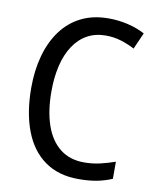

<svg xmlns="http://www.w3.org/2000/svg" viewBox="-83 -788 701 862"><g transform="rotate(10 267.5 -357.0)"><path d="M344 -646Q296 -646 259 -625.5Q222 -605 196.5 -566Q171 -527 158.5 -474Q146 -421 146 -357Q146 -268 168.5 -203Q191 -138 235.5 -103Q280 -68 345 -68Q383 -68 417.5 -76Q452 -84 486 -96V-18Q453 -4 417 3Q381 10 333 10Q242 10 179.5 -34.5Q117 -79 85.5 -162Q54 -245 54 -358Q54 -437 72.5 -504Q91 -571 127.5 -620.5Q164 -670 218 -697Q272 -724 343 -724Q388 -724 430.5 -714Q473 -704 509 -685L476 -610Q448 -625 414.5 -635.5Q381 -646 344 -646Z"/></g></svg>

Font: Noto Sans Display SemiCondensed
Style: Regular
Weight: 400
Width: 4
Version: Version 2.003